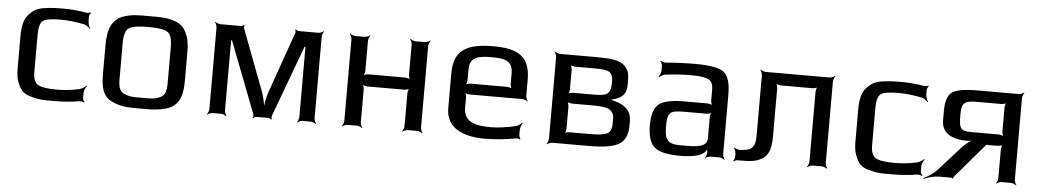

<svg xmlns="http://www.w3.org/2000/svg" viewBox="-33 -759 5655 1042"><g transform="rotate(5 2794.0 -238.0)"><path d="M428 -20V-46C428 -60 436 -78 443 -85L440 -88C433 -80 415 -69 402 -66C361 -57 321 -53 282 -53C229 -53 194 -59 177 -70C160 -81 152 -104 152 -139V-339C152 -380 159 -406 174 -417C188 -428 221 -433 272 -433C312 -433 354 -428 398 -419C410 -416 425 -405 431 -397L434 -399C428 -407 421 -426 421 -439V-463C421 -470 427 -481 431 -484L428 -487C424 -484 411 -481 404 -483C364 -490 323 -494 283 -494C232 -494 214 -493 171 -487C131 -480 113 -466 91 -442C68 -416 60 -376 60 -326V-148C60 -118 64 -93 72 -73C88 -32 105 -13 149 -2C194 11 214 10 273 10C325 10 371 6 411 -1C418 -2 431 1 435 5L438 1C433 -2 428 -13 428 -20Z M970 -321C970 -353 966 -380 959 -402C943 -445 926 -467 882 -481C835 -495 810 -494 747 -494C684 -494 659 -495 612 -481C548 -462 524 -405 524 -321V-153C524 -82 539 -35 587 -14C637 10 671 10 747 10C808 10 836 10 883 -3C945 -21 970 -72 970 -153V-321ZM878 -140C878 -100 872 -74 845 -62C815 -48 794 -49 747 -49C700 -49 679 -48 649 -62C622 -74 616 -100 616 -140V-336C616 -381 625 -408 643 -419C661 -430 696 -435 747 -435C798 -435 833 -430 851 -419C869 -408 878 -381 878 -336V-140Z M1689 -20V-464C1689 -473 1695 -488 1700 -493L1698 -495C1693 -490 1678 -484 1669 -484H1563C1558 -484 1548 -488 1546 -492L1543 -490C1545 -486 1546 -476 1544 -471L1428 -142C1417 -109 1408 -64 1409 -39H1413C1412 -64 1403 -109 1391 -141L1266 -471C1264 -476 1265 -486 1267 -489L1264 -492C1262 -488 1252 -484 1247 -484H1136C1127 -484 1112 -490 1107 -495L1105 -493C1110 -488 1116 -473 1116 -464V-20C1116 -11 1110 4 1105 9L1107 11C1112 6 1127 0 1136 0H1181C1190 0 1205 6 1210 11L1212 9C1207 4 1201 -11 1201 -20V-402H1206L1356 -13C1358 -8 1357 2 1355 5L1358 8C1360 4 1370 0 1375 0H1438C1443 0 1453 4 1455 8L1458 5C1456 2 1455 -8 1457 -13L1601 -402H1606V-20C1606 -11 1600 4 1595 9L1597 11C1602 6 1617 0 1626 0H1669C1678 0 1693 6 1698 11L1700 9C1695 4 1689 -11 1689 -20Z M2269 -20V-464C2269 -473 2275 -488 2280 -493L2278 -495C2273 -490 2258 -484 2249 -484H2199C2190 -484 2175 -490 2170 -495L2168 -493C2173 -488 2179 -473 2179 -464V-303C2179 -294 2183 -277 2188 -272L2190 -274C2185 -279 2168 -283 2159 -283H1961C1952 -283 1935 -279 1930 -274L1932 -272C1937 -277 1941 -294 1941 -303V-464C1941 -473 1947 -488 1952 -493L1950 -495C1945 -490 1930 -484 1921 -484H1871C1862 -484 1847 -490 1842 -495L1840 -493C1845 -488 1851 -473 1851 -464V-20C1851 -11 1845 4 1840 9L1842 11C1847 6 1862 0 1871 0H1921C1930 0 1945 6 1950 11L1952 9C1947 4 1941 -11 1941 -20V-197C1941 -206 1937 -223 1932 -228L1930 -226C1935 -221 1952 -217 1961 -217H2159C2168 -217 2185 -221 2190 -226L2188 -228C2183 -223 2179 -206 2179 -197V-20C2179 -11 2173 4 2168 9L2170 11C2175 6 2190 0 2199 0H2249C2258 0 2273 6 2278 11L2280 9C2275 4 2269 -11 2269 -20Z M2621 -494C2484 -494 2407 -458 2407 -329V-138C2407 -28 2503 10 2617 10C2674 10 2732 4 2790 -7C2796 -8 2806 -5 2810 -2L2812 -5C2809 -8 2804 -20 2804 -26V-53C2804 -66 2811 -85 2817 -93L2814 -95C2808 -88 2793 -76 2781 -73C2728 -61 2683 -55 2645 -55C2560 -55 2498 -72 2498 -149V-202C2498 -211 2494 -228 2489 -233L2487 -231C2492 -226 2509 -222 2518 -222H2803C2812 -222 2827 -216 2832 -211L2834 -213C2829 -218 2823 -233 2823 -242V-329C2823 -458 2754 -494 2621 -494ZM2619 -434C2691 -434 2733 -423 2733 -357V-301C2733 -292 2737 -275 2742 -270L2744 -272C2739 -277 2722 -281 2713 -281H2518C2509 -281 2492 -277 2487 -272L2489 -270C2494 -275 2498 -292 2498 -301V-357C2498 -425 2546 -434 2619 -434Z M3366 -349V-366C3366 -410 3361 -428 3339 -451C3309 -482 3246 -484 3178 -484H2986C2977 -484 2962 -490 2957 -495L2955 -493C2960 -488 2966 -473 2966 -464V-20C2966 -11 2960 4 2955 9L2957 11C2962 6 2977 0 2986 0H3185C3264 0 3319 -9 3350 -28C3380 -47 3395 -80 3395 -128V-157C3395 -205 3365 -238 3306 -254C3294 -257 3278 -262 3269 -262V-258C3278 -258 3293 -263 3305 -267C3343 -279 3366 -300 3366 -349ZM3186 -280H3076C3067 -280 3050 -276 3045 -271L3047 -269C3052 -274 3056 -291 3056 -300V-402C3056 -411 3052 -428 3047 -433L3045 -431C3050 -426 3067 -422 3076 -422H3183C3224 -422 3250 -418 3262 -409C3274 -400 3280 -383 3280 -358V-352C3280 -288 3257 -280 3186 -280ZM3303 -131C3303 -106 3296 -88 3282 -79C3267 -70 3237 -65 3190 -65H3076C3067 -65 3050 -61 3045 -56L3047 -54C3052 -59 3056 -76 3056 -85V-201C3056 -210 3052 -227 3047 -232L3045 -230C3050 -225 3067 -221 3076 -221H3195C3238 -221 3267 -216 3282 -205C3296 -194 3303 -180 3303 -163V-131Z M3915 -20V-342C3915 -404 3903 -445 3879 -465C3855 -484 3802 -494 3721 -494C3673 -494 3620 -492 3562 -487C3553 -486 3538 -491 3533 -495L3531 -492C3536 -488 3542 -475 3542 -467V-442C3542 -430 3535 -414 3529 -408L3532 -405C3538 -411 3553 -420 3565 -422C3617 -428 3665 -431 3708 -431C3753 -431 3784 -426 3801 -417C3817 -408 3825 -390 3825 -363V-306C3825 -297 3829 -280 3834 -275L3836 -277C3831 -282 3814 -286 3805 -286H3680C3611 -286 3565 -276 3541 -256C3517 -235 3505 -198 3505 -144C3505 -82 3518 -41 3544 -21C3569 0 3615 10 3682 10C3759 10 3805 -3 3822 -30C3824 -34 3829 -38 3830 -41L3826 -42C3826 -39 3828 -31 3828 -27V-20C3828 -11 3822 4 3817 9L3819 11C3824 6 3839 0 3848 0H3895C3904 0 3919 6 3924 11L3926 9C3921 4 3915 -11 3915 -20ZM3593 -141C3593 -220 3605 -230 3686 -230H3805C3814 -230 3831 -234 3836 -239L3834 -241C3829 -236 3825 -219 3825 -210V-96C3825 -45 3749 -47 3697 -47H3679C3608 -47 3593 -71 3593 -141Z M3981 -30V-10C3981 -3 3976 8 3972 12L3974 15C3978 11 3990 6 3997 7H4013C4069 7 4098 4 4132 -17C4166 -38 4176 -82 4176 -141V-398C4176 -407 4172 -424 4167 -429L4165 -427C4170 -422 4187 -418 4196 -418H4365C4374 -418 4391 -422 4396 -427L4394 -429C4389 -424 4385 -407 4385 -398V-20C4385 -11 4379 4 4374 9L4376 11C4381 6 4396 0 4405 0H4454C4463 0 4478 6 4483 11L4485 9C4480 4 4474 -11 4474 -20V-464C4474 -473 4480 -488 4485 -493L4483 -495C4478 -490 4463 -484 4454 -484H4107C4098 -484 4083 -490 4078 -495L4076 -493C4081 -488 4087 -473 4087 -464V-134C4087 -67 4065 -53 4003 -50C3994 -50 3977 -56 3971 -60L3969 -57C3974 -53 3981 -40 3981 -30Z M4992 -20V-46C4992 -60 5000 -78 5007 -85L5004 -88C4997 -80 4979 -69 4966 -66C4925 -57 4885 -53 4846 -53C4793 -53 4758 -59 4741 -70C4724 -81 4716 -104 4716 -139V-339C4716 -380 4723 -406 4738 -417C4752 -428 4785 -433 4836 -433C4876 -433 4918 -428 4962 -419C4974 -416 4989 -405 4995 -397L4998 -399C4992 -407 4985 -426 4985 -439V-463C4985 -470 4991 -481 4995 -484L4992 -487C4988 -484 4975 -481 4968 -483C4928 -490 4887 -494 4847 -494C4796 -494 4778 -493 4735 -487C4695 -480 4677 -466 4655 -442C4632 -416 4624 -376 4624 -326V-148C4624 -118 4628 -93 4636 -73C4652 -32 4669 -13 4713 -2C4758 11 4778 10 4837 10C4889 10 4935 6 4975 -1C4982 -2 4995 1 4999 5L5002 1C4997 -2 4992 -13 4992 -20Z M5173 -7 5327 -187C5329 -189 5334 -197 5333 -198L5330 -197C5330 -195 5340 -194 5342 -194H5394C5403 -194 5420 -198 5425 -203L5423 -205C5418 -200 5414 -183 5414 -174V-20C5414 -11 5408 4 5403 9L5405 11C5410 6 5425 0 5434 0H5484C5493 0 5508 6 5513 11L5515 9C5510 4 5504 -11 5504 -20V-464C5504 -473 5510 -488 5515 -493L5513 -495C5508 -490 5493 -484 5484 -484H5256C5189 -484 5145 -476 5122 -460C5099 -443 5088 -410 5088 -359V-307C5088 -251 5122 -219 5189 -209C5214 -205 5252 -207 5269 -213L5268 -216C5250 -211 5222 -191 5205 -173L5079 -33C5060 -13 5028 7 5009 15L5011 19C5030 10 5066 0 5093 0H5158C5160 0 5166 3 5167 4L5170 3C5170 1 5171 -5 5173 -7ZM5265 -422H5394C5403 -422 5420 -426 5425 -431L5423 -433C5418 -428 5414 -411 5414 -402V-276C5414 -267 5418 -250 5423 -245L5425 -247C5420 -252 5403 -256 5394 -256H5244C5186 -256 5179 -273 5179 -337V-351C5179 -413 5199 -422 5265 -422Z"/></g></svg>

Font: Gamestation Storm
Style: Regular
Weight: 400
Designer: Jonas Hecksher
Foundry: Jonas Hecksher, Playtypeª, e-types AS
Version: Version 1.003